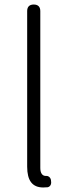

<svg xmlns="http://www.w3.org/2000/svg" viewBox="-20 -815 306 848"><path d="M100 -437V-79C100 -17 123 13 171 13C179 13 186 12 191 12C205 8 208 -5 205 -20C203 -31 194 -39 183 -38C183 -38 182 -38 182 -38C168 -38 158 -49 158 -73V-434V-766C158 -785 148 -795 129 -795C110 -795 100 -785 100 -766Z"/></svg>

Font: GenSenRounded2 TW L
Style: Regular
Weight: 300
Version: Version 2.100;PS 2.1;hotconv 16.6.51;makeotf.lib2.5.65220 DE